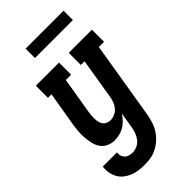

<svg xmlns="http://www.w3.org/2000/svg" viewBox="-290 -778 1073 1073"><g transform="rotate(-45 246.5 -242.0)"><path d="M168 223Q145 223 121.5 220Q98 217 77 208.5Q56 200 38.5 186.5Q21 173 10 153.5Q-1 134 -5 111Q-9 88 -6 64H106Q104 78 108 90.5Q112 103 120.5 111.5Q129 120 142 123.5Q155 127 168 127Q187 127 205.5 118Q224 109 236 93Q248 77 254.5 58.5Q261 40 264 22L279 -71Q269 -54 254.5 -38.5Q240 -23 222.5 -12.5Q205 -2 185 3Q165 8 146 8Q121 8 99 -2Q77 -12 63.5 -31Q50 -50 44.5 -74Q39 -98 37 -122.5Q35 -147 37 -172Q39 -197 43 -222L77 -424H49V-520H232V-424H190L154 -207Q152 -194 151 -181Q150 -168 150.5 -155Q151 -142 154 -130Q157 -118 164.5 -108Q172 -98 183.5 -93Q195 -88 208 -88Q224 -88 241.5 -95.5Q259 -103 270.5 -116.5Q282 -130 288.5 -146.5Q295 -163 298 -180L338 -424H309V-520H492V-424H451L375 37Q370 62 362.5 86Q355 110 341 132Q327 154 307.5 172Q288 190 265 202Q242 214 217.5 218.5Q193 223 168 223ZM155 -633V-707H455V-633Z"/></g></svg>

Font: Iosevka Curly Slab
Style: Bold Italic
Weight: 700
Italic angle: -9°
Monospace: yes
Designer: Belleve Invis
Foundry: Belleve Invis
Version: Version 22.1.2; ttfautohint (v1.8.4)